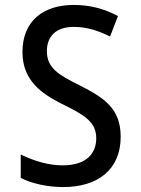

<svg xmlns="http://www.w3.org/2000/svg" viewBox="-20 -747 570 778"><path d="M236 11C378 11 469 -61 469 -193C469 -306 404 -350 303 -401C217 -444 170 -471 170 -540C170 -599 206 -638 279 -638C335 -638 381 -621 426 -599L458 -682C403 -711 346 -727 279 -727C154 -727 71 -661 71 -536C71 -420 150 -367 229 -327C318 -283 370 -255 370 -187C370 -125 330 -77 234 -77C179 -77 121 -93 64 -121V-26C111 -2 176 11 236 11Z"/></svg>

Font: Noto Sans Mono Condensed Medium
Style: Regular
Weight: 500
Width: 3
Designer: Monotype Design Team
Foundry: Monotype Imaging Inc.
Version: Version 2.014